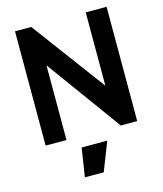

<svg xmlns="http://www.w3.org/2000/svg" viewBox="-142 -848 1024 1209"><g transform="rotate(-15 370.5 -244.0)"><path d="M72 0H208V-487L562 0H669V-745H533V-267L178 -745H72ZM259 257H382L455 70H288Z"/></g></svg>

Font: Mluvka
Style: Bold
Weight: 700
Designer: Modified by Jiří Krblich, Original typeface by Gumpita Rahayu
Foundry: Gumpita Rahayu & Jiří Krblich
Version: Version 2.000;Glyphs 3.1.1 (3134)